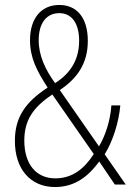

<svg xmlns="http://www.w3.org/2000/svg" viewBox="-20 -744 535 774"><path d="M219 -724C147 -724 101 -671 101 -582C101 -511 128 -459 172 -391C82 -332 40 -271 40 -176C40 -63 102 10 202 10C283 10 338 -35 380 -93L443 0H487L402 -122C435 -175 459 -251 465 -319H429C425 -258 404 -195 379 -154L221 -381C292 -428 334 -489 334 -579C334 -675 288 -724 219 -724ZM219 -691C270 -691 299 -649 299 -580C299 -509 269 -451 202 -409C163 -463 136 -519 136 -582C136 -649 166 -691 219 -691ZM191 -363 358 -123C320 -64 272 -25 203 -25C126 -25 78 -82 78 -177C78 -257 111 -310 191 -363Z"/></svg>

Font: Noto Sans Condensed ExtraLight
Style: Regular
Weight: 200
Width: 3
Designer: Monotype Design Team
Foundry: Monotype Imaging Inc.
Version: Version 2.013